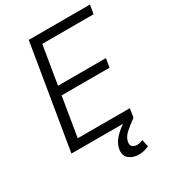

<svg xmlns="http://www.w3.org/2000/svg" viewBox="-222 -842 1042 1166"><g transform="rotate(-30 299.5 -259.0)"><path d="M48.8 0 169.4 -727.5H598.6L588.4 -665.5H228.5L184.1 -397.5H520L509.8 -335.9H173.8L128.4 -61.5H493.7L483.9 0ZM402.8 210.4Q360.4 210.4 333.5 188Q306.6 165.5 313.5 122.6Q319.8 85.4 349.1 52.7Q378.4 20 423.3 -8.8L483.9 0Q443.8 28.3 415 54.4Q386.2 80.6 381.3 111.3Q377.9 132.8 389.6 143.3Q401.4 153.8 422.4 153.8Q433.6 153.8 443.6 151.1Q453.6 148.4 462.4 144.5L473.6 193.8Q460.4 199.7 442.6 205.1Q424.8 210.4 402.8 210.4Z"/></g></svg>

Font: Inter 16pt Light
Style: Italic
Weight: 300
Italic angle: -9.3988°
Version: Version 4.001;git-66647c0bb